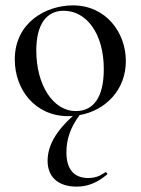

<svg xmlns="http://www.w3.org/2000/svg" viewBox="-20 -419 523 714"><path d="M448 -192C448 -297 375 -399 251 -399C152 -399 35 -336 35 -198C35 -85 111 13 234 13C240 13 246 13 251 12C188 69 157 123 157 179C157 237 194 275 265 275C304 275 340 262 378 230C382 227 375 220 371 222C356 232 339 243 308 243C254 243 227 209 227 148C227 100 241 56 276 9C371 -8 448 -83 448 -192ZM115 -231C115 -329 153 -379 217 -379C301 -379 366 -295 366 -162C366 -56 327 -6 262 -6C177 -6 115 -103 115 -231Z"/></svg>

Font: Cormorant Infant Book
Style: Regular
Weight: 500
Designer: Christian Thalmann (Catharsis Fonts)
Version: Version 1.000;PS 002.000;hotconv 1.0.88;makeotf.lib2.5.64775